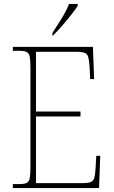

<svg xmlns="http://www.w3.org/2000/svg" viewBox="-20 -951 575 971"><path d="M45 0V-20H78Q103 -20 115 -26Q127 -32 130.5 -51Q134 -70 134 -108V-606Q134 -645 130.5 -663.5Q127 -682 115 -688Q103 -694 78 -694H45V-714H450L456 -551H436L433 -613Q431 -645 426.5 -661.5Q422 -678 408.5 -683.5Q395 -689 366 -689H162V-387H387V-362H162V-25H398Q426 -25 439 -30.5Q452 -36 456.5 -50.5Q461 -65 463 -94L467 -163H487L481 0ZM245 -784Q267 -818 291.5 -857.5Q316 -897 329 -931H373V-921Q362 -904 340 -876Q318 -848 293 -819.5Q268 -791 248 -771H245Z"/></svg>

Font: Noto Serif Georgian SemiCondensed Thin
Style: Regular
Weight: 100
Width: 4
Designer: Monotype Design Team, Akaki Razmadze
Foundry: Google LLC
Version: Version 2.003; ttfautohint (v1.8.4.7-5d5b)